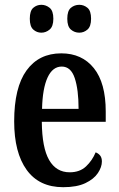

<svg xmlns="http://www.w3.org/2000/svg" viewBox="-20 -769 495 799"><path d="M243 10Q143 10 91 -62Q39 -134 39 -264Q39 -405 90.5 -476Q142 -547 235 -547Q321 -547 370.5 -485.5Q420 -424 420 -305V-262H154Q155 -154 184.5 -103Q214 -52 270 -52Q312 -52 338 -76.5Q364 -101 378 -135Q389 -131 396.5 -122Q404 -113 404 -97Q404 -74 387.5 -49Q371 -24 335.5 -7Q300 10 243 10ZM307 -316Q307 -396 291 -444Q275 -492 237 -492Q199 -492 178 -446.5Q157 -401 155 -316ZM310 -633Q290 -633 275 -646Q260 -659 260 -691Q260 -724 275 -736.5Q290 -749 310 -749Q329 -749 344 -736.5Q359 -724 359 -691Q359 -659 344 -646Q329 -633 310 -633ZM152 -633Q133 -633 118.5 -646Q104 -659 104 -691Q104 -724 118.5 -736.5Q133 -749 152 -749Q171 -749 186.5 -736.5Q202 -724 202 -691Q202 -659 186.5 -646Q171 -633 152 -633Z"/></svg>

Font: Noto Serif Tamil ExtraCondensed SemiBold
Style: Regular
Weight: 600
Width: 2
Designer: Indian Type Foundry, Tom Grace, and the Monotype Design Team
Foundry: Monotype Imaging Inc.
Version: Version 2.004; ttfautohint (v1.8.4.7-5d5b)